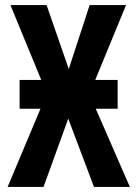

<svg xmlns="http://www.w3.org/2000/svg" viewBox="-20 -734 540 754"><path d="M248 -268 349 0H490L356 -307H442V-420H354L475 -714H332L250 -463L163 -714H21L142 -420H57V-307H139L10 0H151Z"/></svg>

Font: Noto Sans Mono UI Condensed
Style: Bold
Weight: 700
Width: 3
Designer: Monotype Design team
Foundry: Monotype Imaging Inc.
Version: 1.000